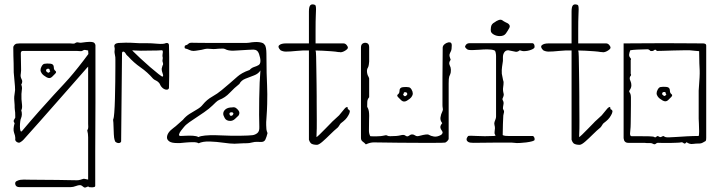

<svg xmlns="http://www.w3.org/2000/svg" viewBox="-20 -645 3249 867"><path d="M396 201 382 200Q380 195 371.5 199.5Q363 204 358 200Q354 197 350 194Q346 191 341 191Q337 191 332.5 192Q328 193 323 195Q310 200 299 200H68Q52 200 49 187.5Q46 175 59 171Q65 168 72.5 167Q80 166 87 166Q93 166 117.5 166.5Q142 167 174.5 167Q207 167 239.5 167.5Q272 168 296.5 168.5Q321 169 327 169Q331 169 334.5 168.5Q338 168 342 167Q353 163 356.5 162.5Q360 162 363.5 163Q367 164 378 166Q378 164 378 145Q378 126 378 99Q378 72 378 44.5Q378 17 378 -2.5Q378 -22 378 -25Q378 -33 377 -41Q376 -49 374 -56Q379 -64 378.5 -71.5Q378 -79 378 -86V-344Q377 -344 358.5 -322.5Q340 -301 308.5 -265.5Q277 -230 239 -186.5Q201 -143 161 -98Q121 -53 86 -14Q82 -10 79.5 -8Q77 -6 72 -3Q66 2 56.5 -3.5Q47 -9 49 -19V-23Q49 -31 43.5 -46Q38 -61 46 -89Q40 -96 42.5 -102Q45 -108 49 -114Q49 -130 48.5 -136.5Q48 -143 47 -149.5Q46 -156 46 -171Q46 -176 44.5 -192Q43 -208 47 -229Q49 -235 47.5 -255.5Q46 -276 44 -295.5Q42 -315 42 -318Q42 -344 41.5 -360Q41 -376 40.5 -391.5Q40 -407 40 -430Q40 -437 45.5 -442.5Q51 -448 57 -448Q63 -449 68.5 -449Q74 -449 80 -449H297Q303 -449 309 -448Q315 -447 319 -450Q326 -455 332.5 -453.5Q339 -452 345 -452Q360 -454 369 -455Q378 -456 384 -456Q403 -456 407 -450Q411 -444 411 -441V-322Q411 -311 411 -273Q411 -235 411 -181.5Q411 -128 410.5 -69Q410 -10 410 44.5Q410 99 410 139Q410 179 410 194Q410 199 403.5 200Q397 201 396 201ZM80 -54Q117 -98 155 -141Q193 -184 223.5 -217Q254 -250 268 -265Q274 -271 292 -291.5Q310 -312 333.5 -341.5Q357 -371 379 -401L378 -417Q376 -417 367.5 -419Q359 -421 355 -417Q348 -413 343 -414Q338 -415 328 -415H83Q74 -415 74 -404Q74 -367 75 -345.5Q76 -324 74 -313Q71 -299 77.5 -287.5Q84 -276 76 -263Q81 -252 78.5 -238Q76 -224 77 -197Q78 -187 79.5 -171Q81 -155 76 -147Q82 -128 75 -111Q73 -108 71.5 -97Q70 -86 70 -73.5Q70 -61 72.5 -54.5Q75 -48 80 -54ZM215 -298Q205 -288 190.5 -296Q176 -304 169 -313Q163 -321 163 -329Q163 -337 168.5 -346.5Q174 -356 181 -357Q192 -359 207.5 -357.5Q223 -356 223 -341Q223 -330 230 -325Q237 -320 229 -312ZM202 -318 206 -322Q208 -324 206 -325Q204 -326 204 -330Q204 -334 200 -334.5Q196 -335 193 -334Q188 -332 188 -326Q188 -323 190 -322Q192 -320 195.5 -317.5Q199 -315 202 -318Z M516 1Q507 1 500 -6Q499 -9 497 -15Q495 -21 494 -38.5Q493 -56 492 -91Q492 -96 491 -100.5Q490 -105 492 -108Q494 -111 496 -136Q498 -161 499 -198.5Q500 -236 500.5 -274.5Q501 -313 501 -343Q501 -363 501 -376.5Q501 -390 500 -391Q496 -409 497.5 -417Q499 -425 497 -432Q496 -434 496 -437Q496 -449 515 -451Q553 -453 570 -452Q587 -451 608 -450H640Q663 -450 690.5 -447.5Q718 -445 728 -450Q730 -451 733 -451Q743 -451 743 -440Q744 -409 744 -387.5Q744 -366 744 -345Q744 -324 744 -301.5Q744 -279 743 -247Q740 -240 733 -240Q720 -240 709 -253Q705 -258 702.5 -264Q700 -270 695 -274Q690 -279 683 -282Q676 -285 671 -290Q646 -319 615 -340.5Q584 -362 559 -390Q557 -392 554.5 -394Q552 -396 550 -399Q543 -412 537 -412Q531 -412 531 -404L527 -6Q524 1 516 1ZM714 -299Q719 -301 714.5 -313Q710 -325 710 -334Q711 -338 712 -342Q713 -346 714 -349Q719 -354 714 -367Q713 -372 714.5 -378Q716 -384 714 -389Q713 -395 714.5 -403Q716 -411 715 -414Q714 -419 707.5 -418Q701 -417 692 -417Q672 -417 654 -416.5Q636 -416 616 -416Q599 -416 589 -417Q579 -418 577 -417Q592 -402 614 -381.5Q636 -361 658 -342Q680 -323 696 -310.5Q712 -298 714 -299Z M1039 4Q1020 4 989 -0.5Q958 -5 927 -6Q896 -7 877 2Q869 -3 852.5 -3Q836 -3 819.5 -1.5Q803 0 793 1H780Q755 1 744.5 -6.5Q734 -14 734 -24Q734 -46 763 -67Q774 -75 784 -84.5Q794 -94 806 -104Q819 -120 836.5 -131Q854 -142 870.5 -151.5Q887 -161 896 -173Q914 -195 938 -208.5Q962 -222 981 -238Q999 -253 1016.5 -268Q1034 -283 1052 -299Q1061 -307 1074 -314.5Q1087 -322 1107 -329Q1116 -339 1127.5 -342.5Q1139 -346 1147.5 -351Q1156 -356 1156 -370Q1156 -383 1149.5 -402Q1143 -421 1124 -421Q1120 -421 1099.5 -420Q1079 -419 1058.5 -417.5Q1038 -416 1032 -416Q1023 -416 1013.5 -417.5Q1004 -419 995 -424Q990 -426 982 -425.5Q974 -425 966 -425Q948 -423 942.5 -423.5Q937 -424 918 -425Q911 -425 904.5 -423.5Q898 -422 890 -420Q871 -417 864.5 -416Q858 -415 854 -415Q844 -415 835 -419.5Q826 -424 817 -426Q813 -427 813.5 -433Q814 -439 817 -440Q826 -442 830.5 -447Q835 -452 845 -452Q851 -452 877.5 -451.5Q904 -451 940.5 -451Q977 -451 1013 -451Q1049 -451 1074.5 -451Q1100 -451 1104 -452Q1132 -457 1151 -454.5Q1170 -452 1174 -444Q1179 -440 1181 -428Q1183 -416 1183 -404Q1183 -349 1184 -316Q1185 -283 1186 -261Q1187 -239 1187 -220Q1187 -201 1186.5 -175.5Q1186 -150 1183 -108Q1182 -101 1182 -94Q1182 -87 1182 -80Q1182 -70 1183 -61.5Q1184 -53 1188 -44Q1184 -27 1178.5 -15Q1173 -3 1157 -4Q1138 -5 1130 -4Q1122 -3 1117.5 -1.5Q1113 0 1105.5 1Q1098 2 1079 2Q1069 2 1059 3Q1049 4 1039 4ZM876 -26Q885 -31 906 -33Q927 -35 951.5 -34.5Q976 -34 996.5 -33Q1017 -32 1026 -32Q1044 -32 1062.5 -32Q1081 -32 1099 -33Q1107 -33 1119.5 -34.5Q1132 -36 1142 -44Q1152 -52 1151 -72Q1150 -93 1150 -127Q1150 -161 1150.5 -199.5Q1151 -238 1152.5 -272Q1154 -306 1156 -327Q1147 -312 1127 -304.5Q1107 -297 1088 -289.5Q1069 -282 1061 -266Q1038 -248 1017.5 -226Q997 -204 970 -194Q963 -191 955 -183.5Q947 -176 940 -169Q926 -155 901.5 -138Q877 -121 854 -106Q831 -91 822 -83Q819 -81 811.5 -72.5Q804 -64 797 -54.5Q790 -45 788.5 -38Q787 -31 796 -31Q803 -31 819 -32Q835 -33 851.5 -32Q868 -31 876 -26ZM1020 -99Q1002 -99 995 -111.5Q988 -124 988 -131Q988 -143 998.5 -151.5Q1009 -160 1028 -160Q1038 -162 1044.5 -158Q1051 -154 1057 -146Q1065 -135 1057 -123Q1050 -116 1040.5 -107.5Q1031 -99 1020 -99ZM1023 -122Q1030 -122 1033 -129Q1035 -131 1033 -135Q1029 -139 1026 -138Q1016 -138 1016 -131Q1016 -130 1017.5 -126Q1019 -122 1023 -122Z M1412 9Q1394 9 1385 3Q1380 -2 1378 -6.5Q1376 -11 1375 -14V-417Q1347 -418 1318.5 -415Q1290 -412 1271 -412Q1258 -412 1247 -418Q1232 -433 1241 -441Q1250 -449 1271 -449H1375V-593Q1375 -616 1382 -622Q1389 -628 1402 -623Q1407 -622 1407 -603Q1407 -593 1406 -574Q1405 -555 1405 -506V-449H1531Q1539 -449 1545 -442Q1551 -435 1551 -430Q1551 -424 1539 -416.5Q1527 -409 1517 -409Q1515 -410 1512 -410Q1509 -410 1507 -410Q1497 -412 1477 -413.5Q1457 -415 1437 -416Q1417 -417 1405 -417Q1407 -413 1407.5 -389Q1408 -365 1408.5 -331.5Q1409 -298 1409.5 -265Q1410 -232 1410 -209Q1410 -186 1410 -184Q1410 -135 1410.5 -101Q1411 -67 1409 -26Q1411 -26 1422.5 -37Q1434 -48 1448.5 -63Q1463 -78 1473 -88Q1479 -95 1491.5 -106Q1504 -117 1511 -124Q1527 -143 1534.5 -152.5Q1542 -162 1549 -162L1551 -152Q1561 -148 1559.5 -140Q1558 -132 1553 -124Q1547 -113 1539.5 -105.5Q1532 -98 1520 -89Q1517 -87 1513 -80Q1509 -73 1505 -69Q1489 -56 1471 -38Q1453 -20 1437 -6Q1421 8 1412 9Z M1632 7Q1626 0 1618 -5.5Q1610 -11 1610 -22V-431Q1610 -445 1619.5 -449.5Q1629 -454 1638 -450Q1647 -446 1647 -432V-367Q1647 -363 1645.5 -353.5Q1644 -344 1642 -341Q1637 -334 1637 -325.5Q1637 -317 1639 -310Q1641 -303 1644.5 -297.5Q1648 -292 1647 -284V-206Q1639 -197 1638.5 -185Q1638 -173 1638 -163Q1644 -153 1645.5 -143Q1647 -133 1647 -122Q1647 -116 1646.5 -100Q1646 -84 1646 -54Q1646 -42 1652 -30Q1662 -29 1682.5 -29.5Q1703 -30 1710 -32Q1724 -36 1728 -33Q1732 -30 1742 -30Q1773 -30 1788.5 -34Q1804 -38 1810 -33Q1819 -26 1826.5 -32Q1834 -38 1841 -38Q1848 -38 1853.5 -34Q1859 -30 1865 -30Q1869 -30 1880 -33Q1891 -36 1902 -37.5Q1913 -39 1917 -36Q1925 -31 1939.5 -28.5Q1954 -26 1972 -36Q1976 -39 1978 -43.5Q1980 -48 1977 -52Q1969 -63 1968.5 -70.5Q1968 -78 1977 -89Q1967 -101 1969 -115Q1971 -129 1978 -143Q1981 -148 1979.5 -155.5Q1978 -163 1978 -170Q1978 -229 1978 -295Q1978 -361 1979 -420Q1979 -425 1979 -430Q1979 -435 1983 -441Q1988 -447 1996.5 -451Q2005 -455 2012.5 -453.5Q2020 -452 2020 -440Q2020 -421 2016 -413.5Q2012 -406 2010 -399.5Q2008 -393 2015 -375Q2005 -362 2010.5 -351Q2016 -340 2016 -330Q2016 -316 2013.5 -311Q2011 -306 2008.5 -299Q2006 -292 2006 -268Q2006 -261 2006 -234.5Q2006 -208 2006 -173Q2006 -138 2006 -103.5Q2006 -69 2006 -45Q2006 -21 2006 -19Q2006 -14 1999.5 -7.5Q1993 -1 1988 -1Q1980 0 1947.5 0Q1915 0 1871 0Q1827 0 1783 -0.5Q1739 -1 1707 -1.5Q1675 -2 1668 -2Q1660 -2 1651.5 0Q1643 2 1632 7ZM1792 -192 1778 -206Q1770 -214 1777 -219Q1784 -224 1784 -235Q1784 -250 1800 -251.5Q1816 -253 1826 -251Q1833 -250 1838.5 -240.5Q1844 -231 1844 -223Q1844 -215 1838 -207Q1831 -198 1817 -190Q1803 -182 1792 -192ZM1805 -212Q1808 -209 1812 -211.5Q1816 -214 1817 -216Q1819 -217 1819 -220Q1819 -226 1814 -228Q1811 -229 1807 -228.5Q1803 -228 1803 -224Q1803 -220 1801 -219Q1799 -218 1801 -216Z M2314 1Q2298 -1 2291.5 -1Q2285 -1 2279 -1H2212L2117 0Q2101 0 2094.5 -4Q2088 -8 2087 -13Q2086 -19 2089.5 -24.5Q2093 -30 2094 -31Q2101 -33 2133.5 -31Q2166 -29 2211 -31Q2214 -31 2216.5 -32Q2219 -33 2215 -38Q2212 -43 2213.5 -51.5Q2215 -60 2215 -66Q2215 -73 2213 -80Q2211 -87 2213 -94Q2215 -101 2217.5 -106.5Q2220 -112 2220 -119V-392Q2220 -400 2218 -408.5Q2216 -417 2211 -418Q2200 -422 2180 -422Q2164 -422 2147 -420.5Q2130 -419 2117 -419Q2113 -419 2105 -419Q2097 -419 2092 -421Q2088 -423 2083.5 -428Q2079 -433 2080 -435Q2085 -450 2100 -450H2385Q2394 -448 2394 -433Q2394 -426 2378 -420Q2362 -414 2345 -414Q2340 -414 2335.5 -415.5Q2331 -417 2327 -418Q2319 -411 2310 -411L2275 -418Q2263 -418 2257 -408.5Q2251 -399 2251 -387V-370Q2249 -356 2247 -342.5Q2245 -329 2246 -312Q2248 -304 2249.5 -294.5Q2251 -285 2254 -275Q2254 -263 2252 -250.5Q2250 -238 2254 -223Q2256 -217 2253.5 -210.5Q2251 -204 2251 -204Q2247 -197 2251 -191Q2255 -185 2254 -177Q2253 -170 2251.5 -162Q2250 -154 2253 -150Q2258 -143 2255 -134.5Q2252 -126 2252 -108Q2252 -108 2251 -84.5Q2250 -61 2250 -35Q2250 -35 2255 -33Q2260 -31 2275 -31H2385Q2389 -31 2392 -25.5Q2395 -20 2394 -14Q2394 -10 2383 -7Q2372 -4 2357 -2Q2342 0 2329.5 0.5Q2317 1 2314 1ZM2237 -482Q2223 -482 2211.5 -488Q2200 -494 2197 -502Q2195 -508 2197 -522.5Q2199 -537 2213 -544Q2222 -551 2232 -554.5Q2242 -558 2249 -553Q2254 -549 2261 -545.5Q2268 -542 2274 -539Q2286 -530 2280 -519Q2273 -506 2264.5 -494Q2256 -482 2237 -482Z M2598 9Q2580 9 2571 3Q2566 -2 2564 -6.5Q2562 -11 2561 -14V-417Q2533 -418 2504.5 -415Q2476 -412 2457 -412Q2444 -412 2433 -418Q2418 -433 2427 -441Q2436 -449 2457 -449H2561V-593Q2561 -616 2568 -622Q2575 -628 2588 -623Q2593 -622 2593 -603Q2593 -593 2592 -574Q2591 -555 2591 -506V-449H2717Q2725 -449 2731 -442Q2737 -435 2737 -430Q2737 -424 2725 -416.5Q2713 -409 2703 -409Q2701 -410 2698 -410Q2695 -410 2693 -410Q2683 -412 2663 -413.5Q2643 -415 2623 -416Q2603 -417 2591 -417Q2593 -413 2593.5 -389Q2594 -365 2594.5 -331.5Q2595 -298 2595.5 -265Q2596 -232 2596 -209Q2596 -186 2596 -184Q2596 -135 2596.5 -101Q2597 -67 2595 -26Q2597 -26 2608.5 -37Q2620 -48 2634.5 -63Q2649 -78 2659 -88Q2665 -95 2677.5 -106Q2690 -117 2697 -124Q2713 -143 2720.5 -152.5Q2728 -162 2735 -162L2737 -152Q2747 -148 2745.5 -140Q2744 -132 2739 -124Q2733 -113 2725.5 -105.5Q2718 -98 2706 -89Q2703 -87 2699 -80Q2695 -73 2691 -69Q2675 -56 2657 -38Q2639 -20 2623 -6Q2607 8 2598 9Z M2928 4Q2923 1 2915.5 1Q2908 1 2900 1Q2896 0 2877.5 0Q2859 0 2840.5 0Q2822 0 2817 0Q2798 0 2796 -21V-449Q2835 -449 2882.5 -449.5Q2930 -450 2980 -450Q3030 -450 3075.5 -449.5Q3121 -449 3155 -449Q3160 -449 3164.5 -447Q3169 -445 3169 -440V-23Q3169 -19 3168.5 -14.5Q3168 -10 3166 -8Q3159 -4 3152.5 -0.5Q3146 3 3139 3Q3122 3 3108 5Q3094 7 3080 -3Q3073 7 3067 1.5Q3061 -4 3054 -2Q3051 -1 3037.5 -0.5Q3024 0 3006.5 0.5Q2989 1 2974.5 0.5Q2960 0 2954 0Q2947 -1 2941.5 4Q2936 9 2928 4ZM3005 -25Q3013 -25 3034 -26.5Q3055 -28 3082.5 -29.5Q3110 -31 3135 -31Q3137 -35 3137 -52Q3137 -69 3136 -87Q3135 -105 3135 -109V-236Q3138 -276 3139 -295.5Q3140 -315 3139.5 -327.5Q3139 -340 3138 -358.5Q3137 -377 3137 -414Q3134 -414 3119.5 -415.5Q3105 -417 3094 -418Q3091 -418 3069.5 -418Q3048 -418 3020.5 -417Q2993 -416 2971.5 -415.5Q2950 -415 2946 -415Q2940 -424 2934 -418.5Q2928 -413 2917 -415Q2910 -423 2903 -422.5Q2896 -422 2888 -422Q2877 -422 2857 -421Q2837 -420 2826 -418Q2822 -408 2821 -399.5Q2820 -391 2826 -384Q2828 -383 2829 -379Q2830 -375 2828 -374V-312Q2831 -307 2829 -304Q2819 -294 2827 -279Q2829 -275 2830 -270Q2831 -265 2831 -260Q2831 -249 2824 -239Q2819 -232 2823 -228Q2829 -220 2829 -205Q2829 -194 2829 -169.5Q2829 -145 2828.5 -121Q2828 -97 2828 -86Q2828 -79 2827.5 -71Q2827 -63 2825 -42Q2825 -30 2832 -30Q2844 -30 2867 -30Q2890 -30 2911 -29.5Q2932 -29 2935 -26Q2939 -23 2943 -27Q2948 -32 2952 -30Q2956 -28 2960 -26Q2964 -25 2969.5 -28.5Q2975 -32 2977 -30Q2984 -25 2991 -25Q2998 -25 3005 -25ZM2997 -193Q2987 -183 2972.5 -191Q2958 -199 2951 -208Q2945 -216 2945 -224Q2945 -232 2950.5 -241.5Q2956 -251 2963 -252Q2974 -254 2989.5 -252.5Q3005 -251 3005 -236Q3005 -225 3012 -220Q3019 -215 3011 -207ZM2984 -213 2988 -217Q2990 -219 2988 -220Q2986 -221 2986 -225Q2986 -229 2982 -229.5Q2978 -230 2975 -229Q2970 -227 2970 -221Q2970 -218 2972 -217Q2974 -215 2977.5 -212.5Q2981 -210 2984 -213Z"/></svg>

Font: Sankofa Display
Style: Regular
Weight: 400
Designer: Batsirai Madzonga
Foundry: Batsirai Madzonga
Version: Version 1.000; ttfautohint (v1.8.4.7-5d5b)